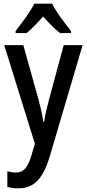

<svg xmlns="http://www.w3.org/2000/svg" viewBox="-20 -786 473 1046"><path d="M3 -540H107L190 -243Q198 -213 205 -182.5Q212 -152 216 -122H220Q224 -148 231 -178.5Q238 -209 247 -243L327 -540H430L249 73Q223 158 183.5 199Q144 240 80 240Q63 240 48.5 238Q34 236 20 232V147Q30 150 41.5 152Q53 154 65 154Q99 154 118.5 131Q138 108 153 55L170 -3ZM264 -766Q281 -732 311 -690.5Q341 -649 367 -617V-606H307Q285 -623 262 -646Q239 -669 215 -696Q191 -669 168 -645.5Q145 -622 125 -606H65V-617Q91 -650 121 -692Q151 -734 167 -766Z"/></svg>

Font: Noto Sans Ethiopic Condensed Medium
Style: Regular
Weight: 500
Width: 3
Designer: Monotype Design Team
Foundry: Monotype Imaging Inc.
Version: Version 2.102; ttfautohint (v1.8.4.7-5d5b)